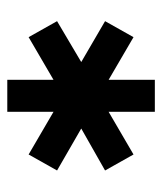

<svg xmlns="http://www.w3.org/2000/svg" viewBox="22 -782 455 540"><g transform="rotate(90 250.0 -512.5)"><path d="M40 -580 85 -660 205 -590V-720H295V-590L415 -660L460 -580L342 -513L460 -445L415 -365L295 -435V-305H205V-435L85 -365L40 -445L155 -513Z"/></g></svg>

Font: Prosto One
Style: Regular
Weight: 400
Designer: Pavel Emelyanov and Jovanny lemonad
Foundry: Pavel Emelyanov and Jovanny Lemonad
Version: Version 1.001